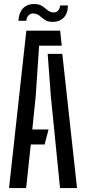

<svg xmlns="http://www.w3.org/2000/svg" viewBox="-20 -956 438 976"><path d="M25.9 0 113.9 -800H285.9L293.9 -724H178.8L161.7 -468.9L144.2 -297.8H226.8L206.9 -221.8H136.6L112.8 0ZM285.2 0 238.1 -470.1 222.4 -682.2H296.7L371.6 0ZM285.3 -928.1H325.4Q324.4 -885 301.5 -864.1Q278.7 -843.2 242.4 -844.8Q221.2 -846 207.8 -855.2Q194.4 -864.4 183.3 -874.2Q172.2 -884 156.9 -886.8Q140.4 -890 128.4 -880.8Q116.4 -871.7 113.5 -850.2H73.4Q77.4 -897.4 101.3 -917.9Q125.3 -938.4 162.9 -935.2Q177.9 -934 188.8 -928.2Q199.7 -922.4 208.3 -914.9Q217 -907.3 225.8 -901.1Q234.6 -894.9 245.8 -893.3Q264.3 -890.6 274.6 -901.5Q284.8 -912.4 285.3 -928.1Z"/></svg>

Font: Big Shoulders Stencil Text SC Thin
Style: Regular
Weight: 100
Designer: Patric King
Foundry: XO Type Co
Version: Version 2.001